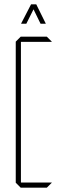

<svg xmlns="http://www.w3.org/2000/svg" viewBox="-20 -870 275 890"><path d="M76 0 53 -23V-24H220V-23L197 0ZM53 -24V-677L76 -700H77V-24ZM77 -676V-700H197L220 -677V-676ZM168 -760 124 -850H148L192 -761V-760ZM78 -760V-761L124 -850H147L102 -760Z"/></svg>

Font: Foldit Thin
Style: Regular
Weight: 100
Designer: Sophia Tai
Foundry: Sophia Tai
Version: Version 1.003